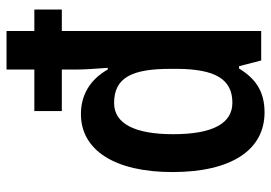

<svg xmlns="http://www.w3.org/2000/svg" viewBox="-138 -662 810 573"><g transform="rotate(-90 266.5 -375.0)"><path d="M218 10C281 10 319 -17 349 -66H356L373 0H461V-595H525V-677H461V-760H346V-677H222V-595H346V-549C346 -531 348 -496 351 -458H346C317 -509 272 -538 213 -538C106 -538 40 -438 40 -265C40 -89 106 10 218 10ZM247 -86C187 -86 153 -141 153 -263C153 -376 184 -439 246 -439C323 -439 348 -384 348 -271V-249C347 -137 317 -86 247 -86Z"/></g></svg>

Font: Noto Sans Gurmukhi UI Condensed SemiBold
Style: Regular
Weight: 600
Width: 3
Designer: Jelle Bosma - Monotype Design Team
Foundry: Monotype Imaging Inc.
Version: Version 2.004